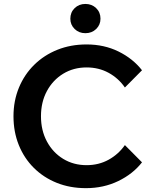

<svg xmlns="http://www.w3.org/2000/svg" viewBox="-20 -962 792 998"><path d="M629.2 -207.8 718.1 -118.2Q670.9 -57.6 594.6 -20.8Q518.3 16 426.8 16Q343.7 16 274.9 -11.7Q206 -39.4 155.7 -89.6Q105.3 -139.8 77.7 -208.1Q50.1 -276.4 50.1 -357.6Q50.1 -438.2 78.5 -506.7Q106.9 -575.2 158.1 -625.4Q209.2 -675.6 278.4 -703.3Q347.5 -731 430 -731Q521.5 -731 596.2 -694.2Q670.9 -657.4 718.1 -596.8L629.2 -507.2Q595.8 -555.5 544.6 -583.5Q493.4 -611.5 430 -611.5Q362.3 -611.5 308.5 -578.8Q254.8 -546 223.9 -488.8Q193 -431.6 193 -357.6Q193 -284 223.9 -226.5Q254.8 -169 308.5 -136.2Q362.3 -103.5 430 -103.5Q493.4 -103.5 544.6 -131.8Q595.8 -160.1 629.2 -207.8ZM423.9 -789.5Q390.4 -789.5 368 -811.3Q345.6 -833.1 345.6 -864.8Q345.6 -897.9 368 -919.7Q390.4 -941.5 423.9 -941.5Q457.5 -941.5 479.9 -919.7Q502.3 -897.9 502.3 -864.8Q502.3 -833.1 479.9 -811.3Q457.5 -789.5 423.9 -789.5Z"/></svg>

Font: Wix Madefor Display
Style: Regular
Weight: 400
Designer: Dalton Maag Ltd
Foundry: Dalton Maag Ltd
Version: Version 3.100